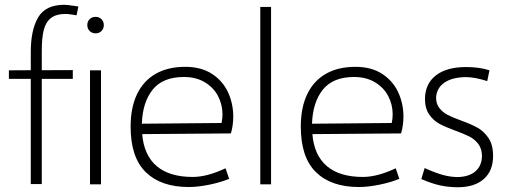

<svg xmlns="http://www.w3.org/2000/svg" viewBox="-20 -769 2124 801"><path d="M154.3 -557.1V-476.1L283.7 -476.6V-439.9H154.3V-1H108.4V-439.9H17.1V-475.6L108.4 -476.1V-552.2Q108.4 -644 139.2 -696.5Q169.9 -749 248.5 -749Q260.3 -749 292.5 -744.1L307.1 -741.7L299.3 -705.1L281.7 -708Q261.2 -710.9 254.9 -710.9Q214.4 -710.9 192.6 -693.8Q170.9 -676.8 162.6 -644Q154.3 -611.3 154.3 -557.1Z M344.2 -664.6Q344.2 -679.2 354 -689Q363.8 -698.7 378.9 -698.7Q393.6 -698.7 403.3 -689Q413.1 -679.2 413.1 -664.6Q413.1 -649.4 403.3 -639.6Q393.6 -629.9 378.9 -629.9Q363.8 -629.9 354 -639.6Q344.2 -649.4 344.2 -664.6ZM355.5 -475.6H401.4V0H355.5Z M953.1 -282.7Q953.1 -246.1 943.4 -212.4L573.2 -209.5Q580.6 -121.1 633.8 -75.9Q687 -30.8 784.2 -30.8Q814 -30.8 847.4 -39.6Q880.9 -48.3 920.9 -66.9L936 -22.9Q900.9 -8.3 853.3 1.5Q805.7 11.2 767.1 11.2Q651.9 11.2 588.4 -50.5Q524.9 -112.3 524.9 -240.7Q524.9 -320.8 552 -376.7Q579.1 -432.6 630.1 -461.4Q681.2 -490.2 752.4 -490.2Q819.3 -490.2 864.5 -460.7Q909.7 -431.2 931.4 -383.8Q953.1 -336.4 953.1 -282.7ZM908.2 -292Q908.2 -332 889.9 -367.7Q871.6 -403.3 835 -425.5Q798.3 -447.8 747.1 -447.8Q659.2 -447.8 616.9 -395Q574.7 -342.3 571.8 -252.9L904.3 -255.9Q908.2 -274.4 908.2 -292Z M1065.9 -740.2H1110.8V0H1065.9Z M1663.1 -282.7Q1663.1 -246.1 1653.3 -212.4L1283.2 -209.5Q1290.5 -121.1 1343.8 -75.9Q1397 -30.8 1494.1 -30.8Q1523.9 -30.8 1557.4 -39.6Q1590.8 -48.3 1630.9 -66.9L1646 -22.9Q1610.8 -8.3 1563.2 1.5Q1515.6 11.2 1477.1 11.2Q1361.8 11.2 1298.3 -50.5Q1234.9 -112.3 1234.9 -240.7Q1234.9 -320.8 1262 -376.7Q1289.1 -432.6 1340.1 -461.4Q1391.1 -490.2 1462.4 -490.2Q1529.3 -490.2 1574.5 -460.7Q1619.6 -431.2 1641.4 -383.8Q1663.1 -336.4 1663.1 -282.7ZM1618.2 -292Q1618.2 -332 1599.9 -367.7Q1581.5 -403.3 1544.9 -425.5Q1508.3 -447.8 1457 -447.8Q1369.1 -447.8 1326.9 -395Q1284.7 -342.3 1281.7 -252.9L1614.3 -255.9Q1618.2 -274.4 1618.2 -292Z M1737.8 -22 1751.5 -67.9Q1795.9 -47.9 1826.9 -39.3Q1857.9 -30.8 1888.7 -30.3Q1937 -31.2 1963.6 -54.4Q1990.2 -77.6 1990.7 -118.7Q1990.2 -148.9 1975.3 -168.5Q1960.4 -188 1939 -199Q1917.5 -210 1880.4 -223.6Q1838.9 -238.8 1813.7 -252.2Q1788.6 -265.6 1770.8 -291Q1752.9 -316.4 1752.9 -357.4Q1753.9 -419.9 1798.6 -454.6Q1843.3 -489.3 1924.3 -489.3Q1980.5 -489.3 2022 -475.6L2012.7 -430.7Q1960 -447.3 1924.3 -447.3Q1867.2 -446.8 1834.5 -424.6Q1801.8 -402.3 1799.3 -362.3Q1799.3 -335.4 1813.2 -317.9Q1827.1 -300.3 1847.4 -289.8Q1867.7 -279.3 1902.3 -266.6Q1945.8 -251 1972.4 -236.1Q1999 -221.2 2018.1 -192.9Q2037.1 -164.6 2037.1 -118.7Q2037.1 -56.2 1998.3 -22Q1959.5 12.2 1888.7 12.2Q1848.6 11.7 1814.7 4.2Q1780.8 -3.4 1737.8 -22Z"/></svg>

Font: Selawik Light
Style: Regular
Weight: 300
Designer: Aaron Bell
Foundry: Microsoft Corporation
Version: Version 1.01